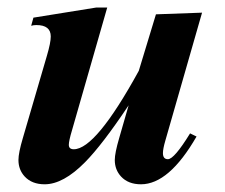

<svg xmlns="http://www.w3.org/2000/svg" viewBox="-20 -473 596 508"><path d="M514.6 -439.5 417.5 -101.1Q411.1 -79.1 411.1 -67.9Q411.1 -51.8 424.3 -51.8Q440.9 -51.8 482.9 -120.1L500 -111.8Q427.2 14.6 353 14.6Q319.3 14.6 300.3 -5.9Q283.7 -23.9 283.7 -49.8Q283.7 -67.9 295.4 -107.9L320.3 -194.3Q250.5 -89.8 205.1 -43.9Q147.5 14.6 98.1 14.6Q64.5 14.6 45.4 -5.9Q28.8 -23.9 28.8 -49.8Q28.8 -68.4 40.5 -107.9L104 -325.2Q114.3 -359.9 114.3 -376.5Q114.3 -406.7 76.2 -406.7Q68.8 -406.7 62.5 -404.8L68.4 -426.3L234.9 -453.1H263.7L170.4 -127.9Q162.1 -100.1 162.1 -89.8Q162.1 -78.1 175.3 -78.1Q233.4 -78.1 347.2 -285.6L392.6 -435.1Z"/></svg>

Font: Dai Banna SIL Book
Style: BoldOblique
Weight: 700
Italic angle: -11°
Designer: Victor Gaultney
Foundry: SIL International
Version: Version 2.000